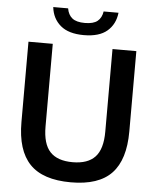

<svg xmlns="http://www.w3.org/2000/svg" viewBox="-62 -994 857 1055"><g transform="rotate(5 367.0 -466.5)"><path d="M368.5 9.5Q213.5 9.5 141.5 -65.8Q69.5 -141 69.5 -297V-740H203.5V-284Q203.5 -188 244 -144.8Q284.5 -101.5 368.5 -101.5Q452 -101.5 492.5 -144.8Q533 -188 533 -284V-740H664.5V-297Q664.5 -141 593.2 -65.8Q522 9.5 368.5 9.5ZM369 -802.5Q284.5 -802.5 240 -840.5Q195.5 -878.5 188.5 -941.5H270.5Q276.5 -906 299.2 -887.8Q322 -869.5 369 -869.5Q416 -869.5 438.5 -887.8Q461 -906 466.5 -941.5H548.5Q541.5 -878 497.5 -840.2Q453.5 -802.5 369 -802.5Z"/></g></svg>

Font: Encode Sans SmBold
Style: Regular
Weight: 600
Designer: Multiple Designers
Foundry: Impallari Type
Version: Version 3.002; ttfautohint (v1.8.3) -l 8 -r 50 -G 200 -x 14 